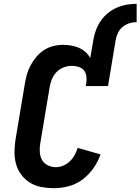

<svg xmlns="http://www.w3.org/2000/svg" viewBox="-20 -978 736 1006"><path d="M469 -768Q473 -794 482.5 -819.5Q492 -845 507.5 -868Q523 -891 545 -909Q567 -927 592.5 -938Q618 -949 644 -953.5Q670 -958 696 -958V-862Q677 -862 657.5 -856Q638 -850 622.5 -837Q607 -824 598 -805.5Q589 -787 586 -768ZM262 8Q229 8 197 2Q165 -4 138.5 -20Q112 -36 93 -60.5Q74 -85 65 -115.5Q56 -146 56 -179Q56 -212 61 -245L110 -538Q114 -563 121 -588Q128 -613 140.5 -636Q153 -659 170.5 -680Q188 -701 210.5 -715.5Q233 -730 258.5 -736.5Q284 -743 309 -743Q331 -743 352.5 -739.5Q374 -736 393.5 -727.5Q413 -719 428 -705.5Q443 -692 453 -674L469 -768H586L546 -527H429L432 -543Q435 -561 432.5 -579Q430 -597 419.5 -609.5Q409 -622 392 -627.5Q375 -633 357 -633Q336 -633 314 -625Q292 -617 276 -600Q260 -583 251.5 -562Q243 -541 240 -520L191 -227Q187 -204 188.5 -181.5Q190 -159 200 -140.5Q210 -122 230 -112Q250 -102 272 -102Q292 -102 311 -110Q330 -118 345.5 -132.5Q361 -147 371 -165.5Q381 -184 387 -203L507 -169Q494 -132 470 -97.5Q446 -63 413 -38Q380 -13 340.5 -2.5Q301 8 262 8Z"/></svg>

Font: Iosevka HT Extrabold Extended
Style: Italic
Weight: 800
Width: 7
Italic angle: -9°
Monospace: yes
Designer: Belleve Invis
Foundry: Belleve Invis
Version: Version 32.3.0; ttfautohint (v1.8.4)